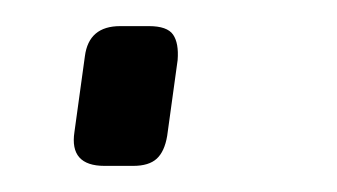

<svg xmlns="http://www.w3.org/2000/svg" viewBox="-20 -127 258 147"><path d="M94 -107Q108 -107 112.5 -100.5Q117 -94 116 -81L108 -23Q106 -11 100 -5.5Q94 0 82 0H60Q33 0 37 -26L45 -84Q48 -107 72 -107Z"/></svg>

Font: Exo 2 Light
Style: Italic
Weight: 300
Italic angle: -8°
Designer: Natanael Gama
Foundry: Natanael Gama
Version: Version 2.010